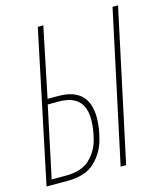

<svg xmlns="http://www.w3.org/2000/svg" viewBox="-108 -795 748 876"><g transform="rotate(-15 266.0 -357.0)"><path d="M353 0H379L532 -714H506ZM3 0H104Q186 0 230 -41Q274 -82 290 -139Q306 -196 306 -244Q306 -385 162 -385H111L179 -714H153ZM34 -25 105 -360H158Q279 -360 279 -243Q279 -201 266 -150Q253 -99 214.5 -62Q176 -25 102 -25Z"/></g></svg>

Font: Noto Sans Display Condensed Thin
Style: Italic
Weight: 250
Width: 3
Italic angle: -12°
Designer: Monotype Design Team
Foundry: Monotype Imaging Inc.
Version: Version 1.900